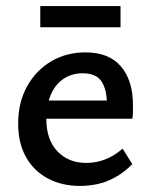

<svg xmlns="http://www.w3.org/2000/svg" viewBox="-20 -603 499 634"><path d="M244 11Q185 11 138.5 -13.5Q92 -38 66 -84Q40 -130 40 -195Q40 -265 69.5 -318Q99 -371 149 -400.5Q199 -430 262 -430Q340 -430 379.5 -383.5Q419 -337 419 -257Q419 -247 419 -234.5Q419 -222 417 -211H333V-259Q333 -308 315 -334.5Q297 -361 253 -361Q217 -361 189.5 -342.5Q162 -324 147.5 -289.5Q133 -255 133 -210Q133 -142 169.5 -103.5Q206 -65 265 -65Q297 -65 327 -76.5Q357 -88 385 -112L417 -61Q389 -33 359.5 -17Q330 -1 301 5Q272 11 244 11ZM90 -211 101 -271H405V-211ZM113 -513V-583H378V-513Z"/></svg>

Font: Ysabeau Infant SemiBold
Style: Regular
Weight: 600
Designer: Christian Thalmann (Catharsis Fonts)
Version: Version 2.002; featfreeze: ss01,ss02,lnum